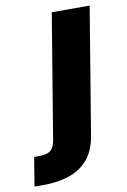

<svg xmlns="http://www.w3.org/2000/svg" viewBox="-194 -592 559 848"><g transform="rotate(-10 85.5 -168.5)"><path d="M99.6 -541H269.5L175.8 24.9Q165.5 89.8 132.8 129.2Q100.1 168.5 48.6 186.3Q-2.9 204.1 -69.3 204.1H-109.4L-87.9 74.7H-64.5Q-29.8 74.7 -13.9 61.3Q2 47.9 6.8 19.5Z"/></g></svg>

Font: Inter 17pt ExtraBold
Style: Italic
Weight: 800
Italic angle: -9.3988°
Version: Version 4.001;git-66647c0bb